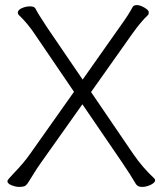

<svg xmlns="http://www.w3.org/2000/svg" viewBox="-20 -726 636 755"><path d="M304 -316 141 -86Q128 -68 113.5 -44.5Q99 -21 91 -8.5Q83 4 75.5 6.5Q68 9 55 9Q42 9 25.5 2.5Q9 -4 9 -14Q9 -19 41 -52Q73 -85 97 -119L271 -365L120 -587Q90 -633 54 -667Q50 -671 50 -676Q50 -687 66 -694Q82 -701 98 -701Q114 -701 119 -693Q130 -671 166 -617L305 -413L453 -623Q485 -667 502 -699Q506 -706 518.5 -706Q531 -706 548 -696Q565 -686 565 -678Q565 -670 562 -667Q535 -642 500 -593L338 -364L505 -119Q540 -68 587 -24Q590 -21 590 -17Q590 -8 573 0.5Q556 9 538.5 9Q521 9 514 -3Q493 -39 461 -86Z"/></svg>

Font: ToneOZ-Pinyin-WenKai-Light
Style: Light
Weight: 300
Designer: Fontworks Inc.
Foundry: ToneOZ
Version: Version 0.240331